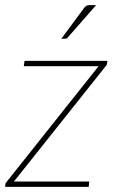

<svg xmlns="http://www.w3.org/2000/svg" viewBox="-23 -731 451 751"><path d="M0 0ZM395.5 -482Q395.5 -479 393.8 -476.5Q392 -474 389.5 -471L31.5 -21H326L324 0H-3L-2 -9.5Q-2 -12.5 -0.2 -15.5Q1.5 -18.5 4 -21L362.5 -472H70L73 -493H397ZM353 -711 243 -585.5Q238.5 -579.5 231.5 -579.5H217L304.5 -698Q310 -705.5 314.8 -708.2Q319.5 -711 328 -711Z"/></svg>

Font: Lato Thin
Style: Italic
Weight: 200
Italic angle: -7°
Designer: Lukasz Dziedzic
Foundry: tyPoland Lukasz Dziedzic
Version: Version 2.007; 2014-02-27